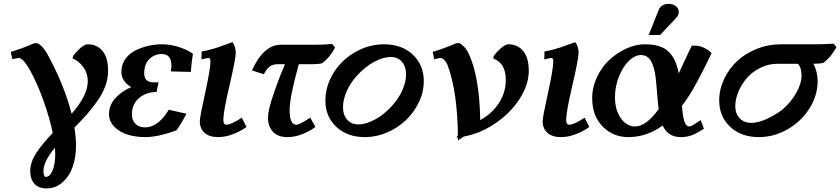

<svg xmlns="http://www.w3.org/2000/svg" viewBox="-20 -726 4464 1020"><path d="M163.1 -496.6 180.7 -496.1Q195.8 -486.8 206.3 -475.1Q216.8 -463.4 229.5 -442.9Q321.8 -274.4 360.4 -121.6Q446.3 -219.2 446.3 -293.9Q446.3 -337.9 421.1 -371.1Q396 -404.3 365.2 -415.5L368.7 -428.7Q381.3 -447.8 405.5 -469.2Q429.7 -490.7 445.8 -490.7Q495.1 -490.7 524.7 -455.3Q554.2 -419.9 554.2 -349.6Q554.2 -309.6 539.6 -269Q524.9 -228.5 496.6 -188.5Q468.3 -148.4 441.4 -118.2Q414.6 -87.9 375.5 -48.3Q383.8 7.3 383.8 48.8Q383.8 108.4 366.5 158.9Q349.1 209.5 312.5 242.2Q275.9 274.9 227.1 274.9Q185.1 274.9 162.8 250.2Q140.6 225.6 140.6 182.1Q140.6 136.2 172.6 86.9Q204.6 37.6 260.3 -19.5Q244.1 -98.1 210.9 -191.2Q177.7 -284.2 140.4 -351.1Q103 -418 79.6 -418Q75.2 -418 45.4 -411.6L37.1 -450.7Q91.8 -465.8 163.1 -496.6ZM273.4 90.8Q273.4 75.2 272 58.6Q210.9 131.3 210.9 182.1Q210.9 196.3 214.1 205.1Q217.3 213.9 222.2 213.9Q245.1 213.9 259.3 179.7Q273.4 145.5 273.4 90.8Z M559.1 -120.1Q559.1 -166.5 592.5 -204.1Q626 -241.7 677.2 -263.2Q625 -293 625 -344.2Q625 -381.8 645 -411.1Q665 -440.4 697.5 -457Q730 -473.6 766.8 -482.2Q803.7 -490.7 841.3 -490.7Q884.3 -490.7 929.2 -476.6Q974.1 -462.4 1004.9 -440.4Q998 -399.9 993.7 -343.8L887.7 -346.7Q890.6 -368.7 890.6 -377Q890.6 -439 839.8 -439Q799.8 -439 772.9 -411.6Q746.1 -384.3 746.1 -336.9Q746.1 -288.6 795.4 -288.6H822.3L811.5 -237.3Q756.3 -237.3 718.5 -204.8Q680.7 -172.4 680.7 -118.7Q680.7 -86.9 699.5 -68.1Q718.3 -49.3 750 -49.3Q787.1 -49.3 819.8 -75.2Q852.5 -101.1 876.5 -143.1L970.7 -121.6Q942.9 -68.8 918.5 -34.7Q884.8 -20.5 837.4 -9Q790 2.4 751.5 2.4Q701.2 2.4 658.4 -10.7Q615.7 -23.9 587.4 -52.5Q559.1 -81.1 559.1 -120.1Z M1264.6 -100.6 1289.6 -51.3Q1256.3 -27.8 1216.3 -12.7Q1176.3 2.4 1139.2 2.4Q1091.8 2.4 1066.7 -20.5Q1041.5 -43.5 1041.5 -82Q1041.5 -103.5 1069.8 -231.9Q1098.1 -360.4 1098.1 -399.9Q1098.1 -418 1088.9 -418Q1080.1 -418 1050.3 -410.2L1051.3 -452.6Q1075.2 -456.5 1098.9 -462.9Q1122.6 -469.2 1137.7 -474.6Q1152.8 -480 1177.2 -488.8Q1201.7 -497.6 1214.8 -502Q1232.4 -478.5 1232.4 -445.8Q1232.4 -414.1 1199.5 -272.9Q1166.5 -131.8 1166.5 -90.3Q1166.5 -75.7 1170.7 -69.6Q1174.8 -63.5 1184.6 -63.5Q1206.5 -63.5 1264.6 -100.6Z M1634.8 -384.8H1567.4Q1518.6 -210.9 1518.6 -140.1Q1518.6 -63.5 1554.7 -63.5Q1571.8 -63.5 1627.9 -101.1L1655.8 -51.3Q1623.5 -27.8 1584.2 -12.7Q1544.9 2.4 1508.3 2.4Q1456.1 2.4 1429.9 -25.9Q1403.8 -54.2 1403.8 -100.6Q1403.8 -121.6 1409.7 -146.5Q1418.9 -188 1444.1 -258.1Q1469.2 -328.1 1493.7 -384.8H1453.6Q1429.7 -384.8 1413.3 -373Q1397 -361.3 1381.8 -331.5L1318.4 -352.1Q1380.9 -488.3 1471.7 -488.3H1652.8Q1693.8 -488.3 1744.6 -492.2L1760.3 -473.6Q1731.4 -418.9 1690.4 -389.6Q1668.9 -384.8 1634.8 -384.8Z M1714.4 -246.1Q1728.5 -313 1773.2 -369.1Q1817.9 -425.3 1883.3 -458Q1948.7 -490.7 2020 -490.7Q2115.2 -490.7 2173.3 -435.5Q2231.4 -380.4 2231.4 -295.4Q2231.4 -237.3 2205.1 -182.4Q2178.7 -127.4 2135.7 -86.9Q2092.8 -46.4 2035.6 -22Q1978.5 2.4 1919.4 2.4Q1824.2 2.4 1766.4 -52.5Q1708.5 -107.4 1708.5 -191.9Q1708.5 -216.8 1714.4 -246.1ZM1877.4 -325.2Q1841.3 -286.1 1821.8 -241.2Q1802.2 -196.3 1802.2 -156.2Q1802.2 -115.2 1824.5 -90.1Q1846.7 -64.9 1883.8 -64.9Q1923.8 -64.9 1972.2 -91.1Q2020.5 -117.2 2062.5 -163.6L2062 -163.1Q2098.1 -202.6 2117.7 -247.1Q2137.2 -291.5 2137.2 -331.5Q2137.2 -372.6 2115 -397.9Q2092.8 -423.3 2055.7 -423.3Q2015.1 -423.3 1967.3 -397.2Q1919.4 -371.1 1877.4 -325.2Z M2404.3 4.9 2412.6 -7.8Q2409.7 -239.7 2358.4 -378.4Q2352.1 -395.5 2340.8 -406.7Q2329.6 -418 2320.8 -418Q2316.4 -418 2286.6 -411.6L2278.8 -450.7Q2333 -465.8 2404.3 -496.6L2422.9 -496.1Q2439.9 -484.4 2450 -472.9Q2460 -461.4 2469.2 -442.4Q2527.3 -321.3 2531.2 -87.9Q2592.8 -121.6 2629.9 -177.7Q2667 -233.9 2667 -302.2Q2667 -391.1 2600.1 -415.5L2603.5 -428.7Q2616.2 -447.8 2640.4 -469.2Q2664.6 -490.7 2680.7 -490.7Q2729.5 -490.7 2759.3 -455.1Q2789.1 -419.4 2789.1 -349.6Q2789.1 -276.9 2741.2 -201.9Q2693.4 -127 2613.3 -72Q2533.2 -17.1 2443.8 -0.5L2412.6 20V3.9Q2411.1 3.9 2408.4 4.2Q2405.8 4.4 2404.3 4.9Z M3085.9 -100.6 3110.8 -51.3Q3077.6 -27.8 3037.6 -12.7Q2997.6 2.4 2960.4 2.4Q2913.1 2.4 2887.9 -20.5Q2862.8 -43.5 2862.8 -82Q2862.8 -103.5 2891.1 -231.9Q2919.4 -360.4 2919.4 -399.9Q2919.4 -418 2910.2 -418Q2901.4 -418 2871.6 -410.2L2872.6 -452.6Q2896.5 -456.5 2920.2 -462.9Q2943.8 -469.2 2959 -474.6Q2974.1 -480 2998.5 -488.8Q3022.9 -497.6 3036.1 -502Q3053.7 -478.5 3053.7 -445.8Q3053.7 -414.1 3020.8 -272.9Q2987.8 -131.8 2987.8 -90.3Q2987.8 -75.7 2991.9 -69.6Q2996.1 -63.5 3005.9 -63.5Q3027.8 -63.5 3085.9 -100.6Z M3655.3 -483.4H3676.8Q3699.7 -481.9 3720.5 -471.9Q3741.2 -461.9 3750.5 -452.6L3760.3 -443.4Q3755.9 -434.1 3736.1 -394Q3716.3 -354 3706.1 -334.2Q3695.8 -314.5 3677.2 -280.3Q3658.7 -246.1 3640.6 -217.8Q3622.6 -189.5 3603 -164.1Q3606.4 -111.3 3615.2 -82.8Q3624 -54.2 3643.1 -54.2Q3647.9 -54.2 3656.5 -58.8Q3665 -63.5 3680.2 -73.5Q3695.3 -83.5 3702.6 -87.9L3719.7 -42.5Q3686 -20 3658.4 -8.8Q3630.9 2.4 3596.7 2.4Q3528.8 2.4 3500.5 -59.1Q3416 2.4 3317.9 2.4Q3236.8 2.4 3181.4 -54.2Q3126 -110.8 3126 -205.1Q3126 -262.7 3151.6 -316.7Q3177.2 -370.6 3217.3 -408Q3257.3 -445.3 3307.1 -468Q3356.9 -490.7 3404.8 -490.7Q3449.7 -490.7 3481.7 -480.5Q3513.7 -470.2 3534.2 -449Q3554.7 -427.7 3566.4 -401.1Q3578.1 -374.5 3585.9 -336.4Q3593.8 -353 3609.1 -386.5Q3624.5 -419.9 3635.3 -442.6Q3646 -465.3 3655.3 -483.4ZM3354 -54.2Q3412.6 -54.2 3479 -146Q3476.1 -168 3473.4 -200.2Q3470.7 -232.4 3468.8 -257.1Q3466.8 -281.7 3463.6 -310.3Q3460.4 -338.9 3454.8 -359.4Q3449.2 -379.9 3440.4 -397.7Q3431.6 -415.5 3417.5 -424.6Q3403.3 -433.6 3384.3 -433.6Q3354 -433.6 3322.5 -404.1Q3291 -374.5 3269 -321.5Q3247.1 -268.6 3247.1 -209.5Q3247.1 -142.1 3278.1 -98.1Q3309.1 -54.2 3354 -54.2ZM3486.8 -540H3425.8L3481 -677.2Q3485.4 -688 3498.8 -696.8Q3512.2 -705.6 3531.2 -705.6Q3555.2 -705.6 3570.6 -693.4Q3585.9 -681.2 3585.9 -661.6Q3585.9 -645 3572.3 -631.3H3572.8Q3558.6 -616.7 3529.5 -585.7Q3500.5 -554.7 3486.8 -540Z M4354 -392.1Q4334 -387.2 4301.3 -387.2Q4323.7 -343.8 4323.7 -294.9Q4323.7 -217.8 4279.5 -148.7Q4235.4 -79.6 4163.1 -38.6Q4090.8 2.4 4011.7 2.4Q3917 2.4 3858.9 -52.5Q3800.8 -107.4 3800.8 -191.9Q3800.8 -250.5 3826.4 -305.4Q3852.1 -360.4 3895.5 -401.1Q3939 -441.9 4000 -466.3Q4061 -490.7 4127.9 -490.7H4316.4Q4350.1 -490.7 4408.2 -494.1L4423.8 -475.6Q4413.1 -454.6 4394.3 -431.2Q4375.5 -407.7 4354 -392.1ZM4110.8 -387.2Q4063 -387.2 4020.3 -366.2Q3977.5 -345.2 3948.7 -312.3Q3919.9 -279.3 3903.1 -239.5Q3886.2 -199.7 3886.2 -161.6Q3886.2 -121.6 3909.7 -97.4Q3933.1 -73.2 3972.7 -73.2Q4005.4 -73.2 4050.3 -92.8Q4095.2 -112.3 4135.7 -143.1Q4182.1 -182.6 4210.2 -232.7Q4238.3 -282.7 4238.3 -325.7Q4238.3 -366.2 4218.8 -387.2Z"/></svg>

Font: Flanker
Style: Bold Italic
Weight: 700
Italic angle: -12°
Designer: Flanker
Version: Version 2.000